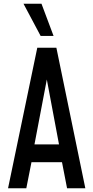

<svg xmlns="http://www.w3.org/2000/svg" viewBox="-20 -1005 498 1025"><path d="M23 0 179 -750H281L435.5 0H338L311 -139H148L120.5 0ZM164 -234H295L223 -617.5H237ZM197 -813 105.5 -985H201.5L266 -813Z"/></svg>

Font: Mohave Medium
Style: Regular
Weight: 500
Designer: Gumpita Rahayu
Foundry: Tokotype
Version: Version 2.003